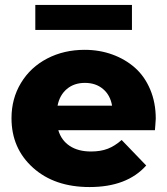

<svg xmlns="http://www.w3.org/2000/svg" viewBox="-20 -754 682 783"><path d="M345.2 8.8Q202.1 8.8 114.5 -70.1Q26.9 -148.9 26.9 -272Q26.9 -352.1 65.7 -416Q104.5 -480 172.6 -515.4Q240.7 -550.8 325.2 -550.8Q385.7 -550.8 438.2 -531.7Q490.7 -512.7 530.3 -477.8Q569.8 -442.9 592.5 -389.2Q615.2 -335.4 615.2 -270Q615.2 -261.7 613.5 -244.1Q611.8 -226.6 611.8 -223.1H217.8Q230 -181.6 264.4 -158.9Q298.8 -136.2 351.1 -136.2Q390.1 -136.2 418.9 -147.2Q447.8 -158.2 476.1 -183.1L576.2 -79.1Q498 8.8 345.2 8.8ZM124 -631.8V-733.9H518.1V-631.8ZM214.8 -323.2H437Q429.7 -366.2 400.1 -391.1Q370.6 -416 326.2 -416Q282.2 -416 252.7 -391.1Q223.1 -366.2 214.8 -323.2Z"/></svg>

Font: Montserrat ExtraBold
Style: Regular
Weight: 800
Designer: Julieta Ulanovsky
Foundry: Julieta Ulanovsky
Version: Version 9.000